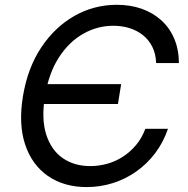

<svg xmlns="http://www.w3.org/2000/svg" viewBox="-20 -757 770 787"><path d="M335.4 9.8Q242.2 9.8 176.5 -35.6Q110.8 -81.1 83 -164.8Q55.2 -248.5 74.2 -363.3Q93.3 -478.5 148.9 -562.3Q204.6 -646 284.9 -691.7Q365.2 -737.3 459 -737.3Q514.2 -737.3 560.3 -721.2Q606.4 -705.1 640.6 -674.3Q674.8 -643.6 693.8 -599.4Q712.9 -555.2 713.4 -498.5H620.1Q618.7 -536.1 604.5 -564.7Q590.3 -593.3 566.4 -612.5Q542.5 -631.8 511.2 -641.6Q480 -651.4 444.3 -651.4Q379.4 -651.4 321.3 -618.7Q263.2 -585.9 221.7 -522Q180.2 -458 164.6 -364.3Q148.9 -271 169.2 -206.5Q189.5 -142.1 236.8 -109.1Q284.2 -76.2 349.6 -76.2Q385.7 -76.2 420.2 -85.9Q454.6 -95.7 484.6 -115.2Q514.6 -134.8 538.3 -163.3Q562 -191.9 575.7 -229H668.5Q649.4 -173.3 616.2 -129.4Q583 -85.4 538.8 -54.2Q494.6 -22.9 442.9 -6.6Q391.1 9.8 335.4 9.8ZM125.5 -330.6 138.7 -412.1H476.6L463.4 -330.6Z"/></svg>

Font: Inter Variable
Style: Italic
Weight: 400
Italic angle: -9.39999°
Designer: Rasmus Andersson
Foundry: rsms
Version: Version 4.001;git-9221beed3